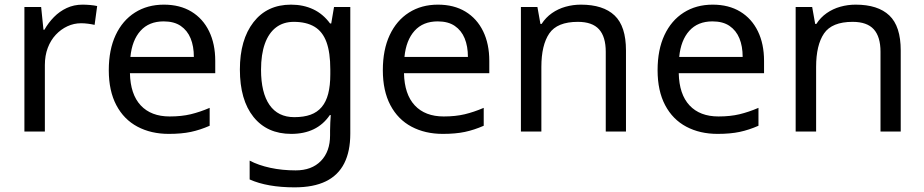

<svg xmlns="http://www.w3.org/2000/svg" viewBox="-20 -566 3976 826"><path d="M335 -546Q350 -546 367.5 -544.5Q385 -543 398 -540L387 -459Q374 -462 358.5 -464Q343 -466 329 -466Q298 -466 270 -453Q242 -440 220 -416.5Q198 -393 185.5 -360Q173 -327 173 -286V0H85V-536H157L167 -438H171Q188 -468 212 -492.5Q236 -517 267 -531.5Q298 -546 335 -546Z M685 -546Q754 -546 803.5 -516Q853 -486 879.5 -431.5Q906 -377 906 -304V-251H539Q541 -160 585.5 -112.5Q630 -65 710 -65Q761 -65 800.5 -74.5Q840 -84 882 -102V-25Q841 -7 801 1.5Q761 10 706 10Q630 10 571.5 -21Q513 -52 480.5 -113.5Q448 -175 448 -264Q448 -352 477.5 -415Q507 -478 560.5 -512Q614 -546 685 -546ZM684 -474Q621 -474 584.5 -433.5Q548 -393 541 -321H814Q814 -367 800 -401Q786 -435 757.5 -454.5Q729 -474 684 -474Z M1232 -546Q1285 -546 1327.5 -526Q1370 -506 1400 -465H1405L1417 -536H1487V9Q1487 85 1461 136.5Q1435 188 1382 214Q1329 240 1247 240Q1189 240 1140.5 231.5Q1092 223 1054 206V125Q1092 145 1143 156Q1194 167 1252 167Q1321 167 1360.5 126.5Q1400 86 1400 16V-5Q1400 -17 1401 -39.5Q1402 -62 1403 -71H1399Q1371 -30 1329.5 -10Q1288 10 1233 10Q1129 10 1070.5 -63Q1012 -136 1012 -267Q1012 -395 1070.5 -470.5Q1129 -546 1232 -546ZM1244 -472Q1199 -472 1167.5 -448Q1136 -424 1119.5 -378Q1103 -332 1103 -266Q1103 -167 1139.5 -114.5Q1176 -62 1246 -62Q1287 -62 1316 -72.5Q1345 -83 1364 -105.5Q1383 -128 1392 -163Q1401 -198 1401 -246V-267Q1401 -340 1384.5 -385Q1368 -430 1333 -451Q1298 -472 1244 -472Z M1864 -546Q1933 -546 1982.5 -516Q2032 -486 2058.5 -431.5Q2085 -377 2085 -304V-251H1718Q1720 -160 1764.5 -112.5Q1809 -65 1889 -65Q1940 -65 1979.5 -74.5Q2019 -84 2061 -102V-25Q2020 -7 1980 1.5Q1940 10 1885 10Q1809 10 1750.5 -21Q1692 -52 1659.5 -113.5Q1627 -175 1627 -264Q1627 -352 1656.5 -415Q1686 -478 1739.5 -512Q1793 -546 1864 -546ZM1863 -474Q1800 -474 1763.5 -433.5Q1727 -393 1720 -321H1993Q1993 -367 1979 -401Q1965 -435 1936.5 -454.5Q1908 -474 1863 -474Z M2479 -546Q2575 -546 2624 -499.5Q2673 -453 2673 -349V0H2586V-343Q2586 -408 2557 -440Q2528 -472 2466 -472Q2377 -472 2343 -422Q2309 -372 2309 -278V0H2221V-536H2292L2305 -463H2310Q2328 -491 2354.5 -509.5Q2381 -528 2413 -537Q2445 -546 2479 -546Z M3046 -546Q3115 -546 3164.5 -516Q3214 -486 3240.5 -431.5Q3267 -377 3267 -304V-251H2900Q2902 -160 2946.5 -112.5Q2991 -65 3071 -65Q3122 -65 3161.5 -74.5Q3201 -84 3243 -102V-25Q3202 -7 3162 1.5Q3122 10 3067 10Q2991 10 2932.5 -21Q2874 -52 2841.5 -113.5Q2809 -175 2809 -264Q2809 -352 2838.5 -415Q2868 -478 2921.5 -512Q2975 -546 3046 -546ZM3045 -474Q2982 -474 2945.5 -433.5Q2909 -393 2902 -321H3175Q3175 -367 3161 -401Q3147 -435 3118.5 -454.5Q3090 -474 3045 -474Z M3661 -546Q3757 -546 3806 -499.5Q3855 -453 3855 -349V0H3768V-343Q3768 -408 3739 -440Q3710 -472 3648 -472Q3559 -472 3525 -422Q3491 -372 3491 -278V0H3403V-536H3474L3487 -463H3492Q3510 -491 3536.5 -509.5Q3563 -528 3595 -537Q3627 -546 3661 -546Z"/></svg>

Font: usinhala05
Style: Book
Weight: 400
Designer: Jelle Bosma - Monotype Design Team
Foundry: Monotype Imaging Inc.
Version: Version 2.003